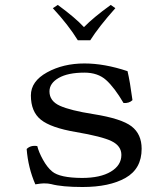

<svg xmlns="http://www.w3.org/2000/svg" viewBox="-20 -747 680 777"><path d="M294.9 -584Q256.8 -646 193.8 -713.9L213.9 -727.1Q284.7 -675.3 319.8 -637.2Q357.9 -676.3 428.2 -727.1L446.8 -713.9Q379.9 -638.7 345.2 -584ZM87.9 -144Q104 -160.2 130.9 -155.8Q136.7 -131.8 153.8 -100.8Q170.9 -69.8 190.9 -53.2Q221.7 -27.3 312 -26.9Q386.2 -26.9 428.7 -52.5Q471.2 -78.1 471.2 -120.1Q471.2 -156.2 432.1 -175.5Q393.1 -194.8 286.1 -212.9Q186 -230 145.5 -262.5Q105 -294.9 105 -360.8Q105 -418 170.4 -454.1Q235.8 -490.2 321.8 -490.2Q402.8 -490.2 496.1 -459Q505.9 -418 516.1 -341.8Q502.9 -328.6 480 -330.1Q442.9 -393.1 409.4 -423.1Q376 -453.1 321.8 -453.1Q254.9 -453.1 217.5 -431.6Q180.2 -410.2 180.2 -377Q180.2 -337.9 222.7 -318.8Q265.1 -299.8 357.9 -285.2Q471.7 -267.1 512.5 -235.6Q553.2 -204.1 553.2 -145Q553.2 -64 488 -27.1Q422.9 9.8 314 9.8Q231 9.8 187 -2Q175.8 -4.9 157.2 -4.9Q147.5 -4.9 123 -1Q93.8 -67.9 87.9 -144Z"/></svg>

Font: Linux Libertine Mono
Style: Mono
Weight: 400
Designer: Philipp H. Poll
Foundry: Philipp H. Poll
Version: Version 5.1.7 ; ttfautohint (v0.9)